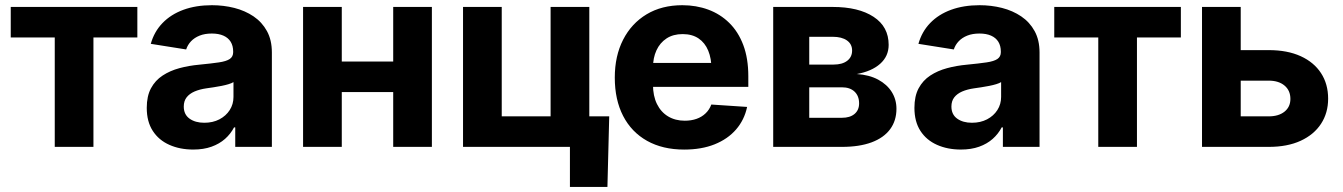

<svg xmlns="http://www.w3.org/2000/svg" viewBox="-20 -573 5240 749"><path d="M193.6 0V-426.8H21.9V-545.9H515.8V-426.8H344.5V0Z M733.8 10.4Q681.7 10.4 640.6 -8Q599.4 -26.3 576 -62.4Q552.5 -98.5 552.5 -152.3Q552.5 -198 569 -228.7Q585.5 -259.4 614.4 -278.3Q643.2 -297.2 679.9 -307.1Q716.7 -317 757.4 -320.7Q804.9 -325.3 833.9 -329.6Q863 -333.9 876.3 -342.9Q889.6 -352 889.6 -369.3V-371.7Q889.6 -394.2 879.9 -410Q870.2 -425.7 851.7 -433.9Q833.1 -442.2 806.2 -442.2Q779.1 -442.2 758.8 -434.1Q738.5 -426 725.2 -412Q712 -398 706.2 -380.1L568.2 -402Q581.4 -449.4 614 -483.1Q646.5 -516.8 695.5 -534.8Q744.4 -552.7 806.8 -552.7Q852.2 -552.7 894.2 -542.1Q936.1 -531.4 969.2 -509.1Q1002.2 -486.7 1021.4 -451.7Q1040.6 -416.7 1040.6 -368.2V0H897.7V-76H893Q879.7 -50.5 857.8 -31.1Q835.8 -11.7 805.1 -0.7Q774.3 10.4 733.8 10.4ZM777 -94.1Q810.4 -94.1 836 -107.5Q861.6 -120.9 876.2 -143.7Q890.8 -166.5 890.8 -194.9V-252.7Q884 -248.4 871.5 -244.6Q859 -240.8 843.6 -237.8Q828.2 -234.8 813.1 -232.5Q798 -230.3 785.7 -228.5Q758.9 -224.7 738.9 -216.1Q718.9 -207.4 707.9 -193.1Q696.9 -178.8 696.9 -157.4Q696.9 -126.3 719.4 -110.2Q741.9 -94.1 777 -94.1Z M1556.2 -332.9V-213.8H1270.6V-332.9ZM1313.3 -545.9V0H1162.3V-545.9ZM1664.8 -545.9V0H1513.9V-545.9Z M1786.3 0V-545.9H1937.3V-119.1H2127.9V-545.9H2278.9V0ZM2203.3 156.2V0H2160.7V-119.1H2356.6L2349.6 156.2Z M2649 10.5Q2565.1 10.5 2504.2 -23.6Q2443.4 -57.7 2410.8 -120.8Q2378.3 -183.9 2378.3 -270.3Q2378.3 -354.6 2410.8 -418.1Q2443.3 -481.6 2502.4 -517.2Q2561.6 -552.7 2641.8 -552.7Q2696 -552.7 2742.8 -535.5Q2789.6 -518.3 2824.8 -483.7Q2860 -449.2 2879.6 -397.3Q2899.2 -345.3 2899.2 -275.6V-234.2H2438.5V-327.5H2826L2755.5 -303.1Q2755.5 -344.9 2742.8 -375.5Q2730.1 -406.2 2705.1 -423.1Q2680.1 -440 2643 -440Q2605.9 -440 2580.1 -423Q2554.3 -406 2540.8 -376.5Q2527.3 -347.1 2527.3 -309V-243Q2527.3 -198.8 2542.8 -167.3Q2558.3 -135.7 2586.3 -118.9Q2614.4 -102.1 2651.4 -102.1Q2676.5 -102.1 2697 -109.3Q2717.6 -116.5 2732.4 -130.7Q2747.3 -144.8 2754.9 -165.2L2894.5 -155.9Q2883.9 -105.5 2851.5 -68Q2819.1 -30.6 2767.8 -10Q2716.5 10.5 2649 10.5Z M2996.3 0V-545.9H3228.3Q3329.4 -545.9 3388 -507.3Q3446.7 -468.8 3446.7 -398Q3446.7 -353.8 3413.7 -324.3Q3380.8 -294.8 3322.3 -284.2Q3371.1 -281 3405.8 -262.3Q3440.4 -243.6 3458.8 -214.2Q3477.1 -184.8 3477.1 -148.8Q3477.1 -102.4 3452.4 -68.9Q3427.6 -35.4 3380.1 -17.7Q3332.5 0 3264.3 0ZM3136.9 -113.5H3264.3Q3295.8 -113.5 3313.6 -128.5Q3331.4 -143.5 3331.4 -169.7Q3331.4 -198.7 3313.6 -215.6Q3295.8 -232.4 3264.3 -232.4H3136.9ZM3136.9 -321.1H3231.8Q3265.7 -321.1 3284.9 -335.8Q3304.1 -350.5 3304.1 -375.8Q3304.1 -401.1 3283.9 -415.3Q3263.7 -429.5 3228.3 -429.5H3136.9Z M3728.4 10.4Q3676.4 10.4 3635.2 -8Q3594 -26.3 3570.6 -62.4Q3547.2 -98.5 3547.2 -152.3Q3547.2 -198 3563.7 -228.7Q3580.2 -259.4 3609 -278.3Q3637.8 -297.2 3674.6 -307.1Q3711.3 -317 3752.1 -320.7Q3799.5 -325.3 3828.6 -329.6Q3857.6 -333.9 3870.9 -342.9Q3884.3 -352 3884.3 -369.3V-371.7Q3884.3 -394.2 3874.6 -410Q3864.8 -425.7 3846.3 -433.9Q3827.7 -442.2 3800.9 -442.2Q3773.7 -442.2 3753.4 -434.1Q3733.1 -426 3719.9 -412Q3706.6 -398 3700.9 -380.1L3562.8 -402Q3576.1 -449.4 3608.6 -483.1Q3641.1 -516.8 3690.1 -534.8Q3739.1 -552.7 3801.5 -552.7Q3846.9 -552.7 3888.8 -542.1Q3930.8 -531.4 3963.8 -509.1Q3996.9 -486.7 4016.1 -451.7Q4035.3 -416.7 4035.3 -368.2V0H3892.3V-76H3887.6Q3874.3 -50.5 3852.4 -31.1Q3830.5 -11.7 3799.7 -0.7Q3768.9 10.4 3728.4 10.4ZM3771.6 -94.1Q3805 -94.1 3830.6 -107.5Q3856.2 -120.9 3870.8 -143.7Q3885.4 -166.5 3885.4 -194.9V-252.7Q3878.6 -248.4 3866.1 -244.6Q3853.6 -240.8 3838.2 -237.8Q3822.9 -234.8 3807.8 -232.5Q3792.7 -230.3 3780.4 -228.5Q3753.5 -224.7 3733.5 -216.1Q3713.6 -207.4 3702.5 -193.1Q3691.5 -178.8 3691.5 -157.4Q3691.5 -126.3 3714 -110.2Q3736.5 -94.1 3771.6 -94.1Z M4264.4 0V-426.8H4092.7V-545.9H4586.6V-426.8H4415.3V0Z M4766 -377.5H4929.3Q5002.1 -377.5 5053.9 -353.9Q5105.8 -330.2 5133.4 -287.7Q5161.1 -245.2 5161.1 -188.1Q5161.1 -132.5 5133.4 -90.1Q5105.8 -47.7 5053.9 -23.8Q5002.1 0 4929.3 0H4669.1V-545.9H4820.1V-119.1H4929.3Q4968.1 -119.1 4991 -137.5Q5013.9 -155.9 5013.9 -187.1Q5013.9 -220 4991 -239.2Q4968.1 -258.4 4929.3 -258.4H4766Z"/></svg>

Font: GitLab Sans
Style: Regular
Weight: 400
Designer: Rasmus Andersson
Foundry: Modifications by GitLab B.V., manufactured by rsms
Version: Version 4.000;git-c8fb6b7